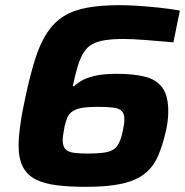

<svg xmlns="http://www.w3.org/2000/svg" viewBox="-20 -716 717 744"><path d="M313 8Q250 8 201 2Q152 -4 119 -20.5Q86 -37 69 -69Q52 -101 52 -152Q52 -185 59 -234.5Q66 -284 80 -347Q98 -430 117 -489.5Q136 -549 162.5 -589Q189 -629 226 -652.5Q263 -676 316.5 -686Q370 -696 444 -696Q474 -696 513.5 -693.5Q553 -691 595.5 -686.5Q638 -682 677 -675L652 -552Q596 -557 543.5 -561Q491 -565 460 -565Q418 -565 388.5 -560.5Q359 -556 339 -545.5Q319 -535 305.5 -514.5Q292 -494 282 -462Q272 -430 262 -382H267Q277 -392 295.5 -403Q314 -414 347 -422Q380 -430 432 -430Q496 -430 541 -419Q586 -408 609 -376.5Q632 -345 632 -285Q632 -269 630 -250Q628 -231 623 -209Q610 -151 591.5 -109.5Q573 -68 539.5 -42Q506 -16 451.5 -4Q397 8 313 8ZM320 -121Q355 -121 379 -124Q403 -127 417.5 -135.5Q432 -144 441 -162Q450 -180 456 -210Q459 -223 460.5 -233.5Q462 -244 462 -254Q462 -275 452 -285.5Q442 -296 419 -299Q396 -302 358 -302Q321 -302 298 -298Q275 -294 261.5 -285Q248 -276 241.5 -261.5Q235 -247 230 -225Q228 -212 225.5 -198Q223 -184 223 -173Q223 -149 233.5 -138Q244 -127 265.5 -124Q287 -121 320 -121Z"/></svg>

Font: Saira Thin
Style: Bold Italic
Weight: 700
Italic angle: -12°
Version: Version 1.101